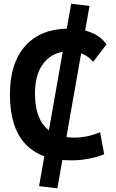

<svg xmlns="http://www.w3.org/2000/svg" viewBox="-20 -858 626 1039"><path d="M290.5 161.1 191.4 149.4 365.2 -837.9 464.4 -826.2ZM365.2 9.8Q33.7 9.8 33.7 -347.7Q33.7 -517.1 117.2 -610.1Q200.7 -703.1 353.5 -703.1Q422.4 -703.1 475.6 -680.9Q528.8 -658.7 556.2 -617.7L483.9 -523.4Q461.9 -550.8 428 -565.7Q394 -580.6 354.5 -580.6Q270.5 -580.6 220 -521.2Q169.4 -461.9 169.4 -352.5Q169.4 -113.3 381.8 -113.3Q452.6 -113.3 521.5 -142.6L543.9 -23.4Q459 9.8 365.2 9.8Z"/></svg>

Font: Cascadia Code PL
Style: Regular
Weight: 400
Monospace: yes
Designer: Aaron Bell
Foundry: Saja Typeworks
Version: Version 2102.003